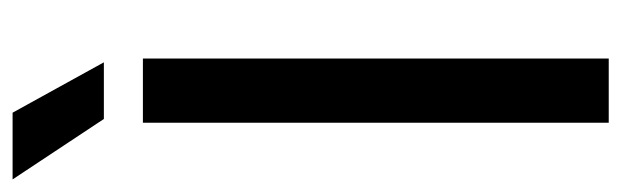

<svg xmlns="http://www.w3.org/2000/svg" viewBox="-378 -626 987 305"><g transform="rotate(-90 115.5 -473.5)"><path d="M73 0V-740H175V0ZM79 -802 -17 -947H89L169 -802Z"/></g></svg>

Font: Encode Sans SemiCondensed SemiCondensed Medium
Style: Regular
Weight: 500
Width: 4
Designer: Multiple Designers
Foundry: Impallari Type
Version: Version 3.000; ttfautohint (v1.8.3) -l 8 -r 50 -G 200 -x 14 